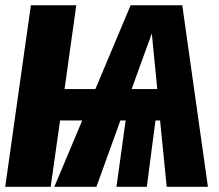

<svg xmlns="http://www.w3.org/2000/svg" viewBox="-21 -715 838 735"><path d="M617.2 0 591.8 -253.9H574.2L541 0H424.8L460 -253.9H439.9L348.1 0H187L293.9 -253.9H209L172.9 0H-1L97.2 -694.8H271L226.1 -374H344.2L479 -694.8H676.8L774.9 0ZM482.9 -374H581.1L560.1 -586.9Z"/></svg>

Font: Fira Sans Compressed ExtraBold
Style: Italic
Weight: 800
Width: 3
Italic angle: -8°
Designer: Carrois Corporate & Edenspiekermann AG
Foundry: Carrois Corporate GbR & Edenspiekermann AG
Version: Version 4.203;PS 004.203;hotconv 1.0.88;makeotf.lib2.5.64775